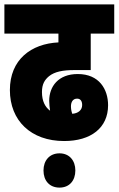

<svg xmlns="http://www.w3.org/2000/svg" viewBox="-20 -642 540 874"><path d="M272 0C394 0 472 -60 472 -163C472 -235 432 -305 334 -305C245 -305 204 -248 204 -183C204 -168 206 -153 208 -138C186 -154 171 -181 171 -223C171 -260 184 -279 203 -295C229 -316 267 -323 318 -323H393V-489H500V-622H0V-489H246V-449C122 -443 25 -371 25 -232C25 -93 121 0 272 0ZM303 -158C303 -175 310 -193 331 -193C346 -193 354 -182 354 -164C354 -140 335 -126 309 -124C305 -135 303 -146 303 -158ZM178 134C178 180 205 212 251 212C296 212 323 180 323 134C323 89 296 56 251 56C205 56 178 89 178 134Z"/></svg>

Font: Noto Sans ExtraCondensed Black
Style: Italic
Weight: 900
Width: 2
Italic angle: -12°
Designer: Monotype Design Team
Foundry: Monotype Imaging Inc.
Version: Version 2.013